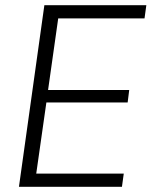

<svg xmlns="http://www.w3.org/2000/svg" viewBox="-20 -720 584 740"><path d="M105 -51H457L450 0H53L151 -700H544L537 -649H190L210 -689L162 -350L151 -373H478L472 -325H144L162 -348L114 -11Z"/></svg>

Font: Pathway Extreme 28pt ExtraLight
Style: Italic
Weight: 250
Italic angle: -8°
Designer: Eduardo Rodriguez Tunni
Foundry: Eduardo Rodriguez Tunni
Version: Version 1.001;gftools[0.9.26]